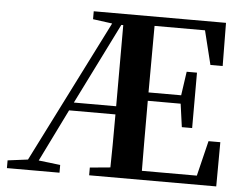

<svg xmlns="http://www.w3.org/2000/svg" viewBox="-52 -806 1108 870"><g transform="rotate(5 502.0 -371.0)"><path d="M469.7 -691.4 286.1 -322.3H478.5V-691.4ZM909.2 -201.2H962.9L961.9 0H383.8V-35.2L476.6 -43.9Q478.5 -125 478.5 -285.2H267.6L150.4 -46.9L249 -35.2V0H9.8V-35.2L101.6 -46.9L427.7 -694.3L339.8 -706.1V-742.2H941.4L943.4 -545.9H887.7L849.6 -700.2H620.1Q619.1 -602.5 619.1 -397.5H767.6L783.2 -505.9H830.1V-253.9H783.2L768.6 -359.4H619.1Q619.1 -142.6 620.1 -41H870.1Z"/></g></svg>

Font: GenRyuMin TW TTF Bold
Style: Regular
Weight: 700
Version: Version 1.300